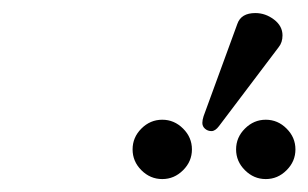

<svg xmlns="http://www.w3.org/2000/svg" viewBox="-20 -777 477 297"><path d="M198.7 -513.7Q185.1 -527.3 185.1 -545.9Q185.1 -564.5 198.7 -578.1Q212.4 -591.8 231 -591.8Q249.5 -591.8 263.2 -578.1Q276.9 -564.5 276.9 -545.9Q276.9 -527.3 263.2 -513.7Q249.5 -500 231 -500Q212.4 -500 198.7 -513.7ZM358.9 -513.7Q345.2 -527.3 345.2 -545.9Q345.2 -564.5 358.9 -578.1Q372.6 -591.8 391.1 -591.8Q409.7 -591.8 423.3 -578.1Q437 -564.5 437 -545.9Q437 -527.3 423.3 -513.7Q409.7 -500 391.1 -500Q372.6 -500 358.9 -513.7ZM375 -756.8Q390.6 -756.8 403.8 -746.8Q417 -736.8 417 -722.2Q417 -711.4 411.1 -704.1L318.8 -582Q313 -574.2 307.1 -574.2Q301.3 -574.2 297.1 -577.9Q293 -581.5 293 -586.9Q293 -591.3 294.9 -597.2L347.2 -740.2Q353 -756.8 375 -756.8Z"/></svg>

Font: Common Serif
Style: Italic
Weight: 400
Italic angle: -12°
Designer: Philipp H. Poll, Khaled Hosny
Foundry: Stefan Peev, Context Ltd.
Version: Version 1.026